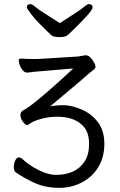

<svg xmlns="http://www.w3.org/2000/svg" viewBox="-20 -749 580 931"><path d="M223 -233Q251 -239 288 -239Q325 -239 373.5 -219Q422 -199 454 -157.5Q486 -116 486 -52Q486 12 457.5 60Q429 108 378 135Q327 162 266 162Q205 162 155 141Q105 120 57 87Q47 80 47 62Q47 44 54 29Q61 14 71 14Q81 14 95.5 28Q110 42 139 60Q204 99 251 99Q298 99 333.5 83Q369 67 390.5 33.5Q412 0 412 -50.5Q412 -101 390 -130Q348 -183 258 -183Q216 -183 177 -172Q138 -161 118 -145Q116 -143 109.5 -143Q103 -143 91 -159Q79 -175 79 -191Q79 -207 93 -214Q138 -237 278 -364Q311 -394 335 -417L182 -404Q163 -403 146.5 -401Q130 -399 113 -397H111Q92 -397 77 -430Q71 -444 71 -454.5Q71 -465 80 -465Q110 -463 132 -463H164Q173 -463 181 -464L358 -475L394 -481H398Q418 -479 436 -446Q443 -434 443 -425.5Q443 -417 433 -410L415 -396Q385 -369 313.5 -309Q242 -249 223 -233ZM270 -637Q305 -660 339 -681.5Q373 -703 388 -716Q403 -729 411 -729Q429 -729 429 -712.5Q429 -696 343 -612Q323 -593 311 -581Q299 -569 269.5 -569Q240 -569 229 -578Q159 -644 134.5 -676Q110 -708 110 -713Q110 -729 128 -729Q136 -729 151 -716Q166 -703 200.5 -681.5Q235 -660 270 -637Z"/></svg>

Font: ToneOZ-Pinyin-WenKai-Regular
Style: Regular
Weight: 400
Designer: Fontworks Inc.
Foundry: ToneOZ
Version: Version 0.240331